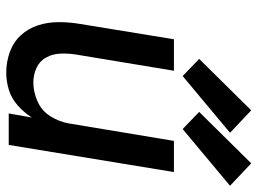

<svg xmlns="http://www.w3.org/2000/svg" viewBox="-125 -693 826 616"><g transform="rotate(90 288.0 -385.0)"><path d="M213 8Q241 8 268.5 -0.5Q296 -9 318.5 -29Q341 -49 357 -74L344 0H445L532 -530H432L376 -193Q371 -163 353.5 -134.5Q336 -106 305.5 -92.5Q275 -79 245 -79Q220 -79 198 -89Q176 -99 164.5 -120Q153 -141 152 -166Q151 -191 155 -216L207 -530H106L57 -230Q51 -195 51 -160.5Q51 -126 61 -94.5Q71 -63 93 -39Q115 -15 147 -3.5Q179 8 213 8ZM394 -558 576 -710 504 -778 339 -611ZM224 -558 406 -710 334 -778 169 -611Z"/></g></svg>

Font: Iosevka Sparkle Medium Oblique
Style: Regular
Weight: 500
Italic angle: -9°
Designer: Belleve Invis
Foundry: Belleve Invis
Version: Version 4.5.0; ttfautohint (v1.8.3)